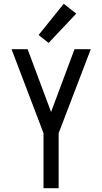

<svg xmlns="http://www.w3.org/2000/svg" viewBox="-20 -995 540 1015"><path d="M210 0H290V-291L460 -735H374L250 -403L126 -735H41L210 -291ZM237 -768 383 -923 317 -975 184 -810Z"/></svg>

Font: Iosevka SS09
Style: Regular
Weight: 400
Monospace: yes
Designer: Belleve Invis
Foundry: Belleve Invis
Version: Version 5.2.1; ttfautohint (v1.8.3)